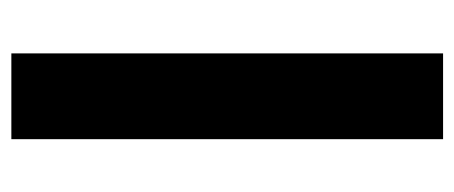

<svg xmlns="http://www.w3.org/2000/svg" viewBox="-251 -549 800 338"><g transform="rotate(-90 149.0 -380.0)"><path d="M224 0V-760H73V0Z"/></g></svg>

Font: Noto Sans Canadian Aboriginal
Style: Bold
Weight: 700
Designer: Monotype Design Team, Typotheque's Kevin King
Foundry: Monotype Imaging Inc.
Version: Version 2.004